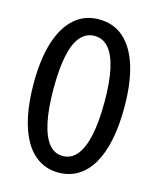

<svg xmlns="http://www.w3.org/2000/svg" viewBox="-112 -808 735 896"><g transform="rotate(15 256.0 -360.0)"><path d="M256 10Q204 10 163 -15Q122 -40 94 -88Q66 -136 51.5 -205.5Q37 -275 37 -363Q37 -480 62.5 -561.5Q88 -643 137 -686.5Q186 -730 255 -730Q326 -730 375 -687Q424 -644 449.5 -562Q475 -480 475 -362Q475 -274 460.5 -204.5Q446 -135 418 -87.5Q390 -40 349 -15Q308 10 256 10ZM255 -70Q296 -70 323.5 -103.5Q351 -137 365 -202.5Q379 -268 379 -364Q379 -459 365 -522.5Q351 -586 323.5 -618Q296 -650 255 -650Q215 -650 187.5 -618.5Q160 -587 146.5 -523.5Q133 -460 133 -364Q133 -268 147 -202Q161 -136 188 -103Q215 -70 255 -70Z"/></g></svg>

Font: Instrument Sans Condensed Medium
Style: Regular
Weight: 500
Width: 3
Designer: Rodrigo Fuenzalida
Foundry: fragTYPE
Version: Version 1.000;gftools[0.9.28]